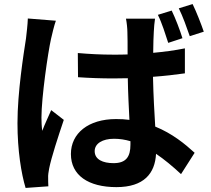

<svg xmlns="http://www.w3.org/2000/svg" viewBox="-20 -863 1040 945"><path d="M446 -119C446 -157 485 -180 541 -180C569 -180 595 -176 622 -168C622 -162 622 -156 622 -151C622 -92 601 -60 539 -60C486 -60 446 -78 446 -119ZM743 -771H600C604 -752 607 -721 607 -705C608 -684 608 -644 608 -595C585 -594 561 -594 538 -594C478 -594 420 -597 363 -602L364 -483C422 -479 480 -477 538 -477C561 -477 585 -478 609 -478C610 -407 614 -334 617 -273C596 -276 574 -277 551 -277C415 -277 329 -207 329 -105C329 0 415 58 553 58C689 58 743 -10 748 -106C788 -79 829 -45 871 -6L938 -111C891 -154 828 -206 744 -240C740 -308 735 -388 733 -485C788 -489 841 -495 890 -502V-625C841 -615 788 -608 734 -603C734 -647 736 -685 737 -707C738 -728 740 -752 743 -771ZM255 -761 117 -772C116 -740 111 -702 108 -674C96 -597 66 -408 66 -257C66 -122 85 -7 106 62L218 54C217 40 217 23 217 12C216 2 219 -20 222 -34C233 -89 266 -190 294 -273L232 -321C218 -288 201 -254 188 -219C185 -239 184 -265 184 -284C184 -384 216 -604 231 -671C235 -689 247 -740 255 -761ZM825 -811 757 -790C777 -750 794 -695 808 -652L878 -675C866 -714 844 -772 825 -811ZM928 -843 860 -822C880 -782 899 -728 914 -685L983 -707C970 -745 947 -804 928 -843Z"/></svg>

Font: Noto Sans HK
Style: Bold
Weight: 700
Designer: Ryoko NISHIZUKA 西塚涼子 (kana, bopomofo & ideographs); Paul D. Hunt (Latin, Greek & Cyrillic); Sandoll Communications 산돌커뮤니
Foundry: Adobe
Version: Version 2.002;hotconv 1.0.116;makeotfexe 2.5.65601